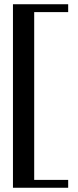

<svg xmlns="http://www.w3.org/2000/svg" viewBox="-20 -750 366 904"><path d="M301 97H141V-693H301V-730H41V134H301Z"/></svg>

Font: GFS Ignacio
Style: Regular
Weight: 400
Designer: George D. Matthiopoulos
Foundry: George D. Matthiopoulos
Version: Version 1.000